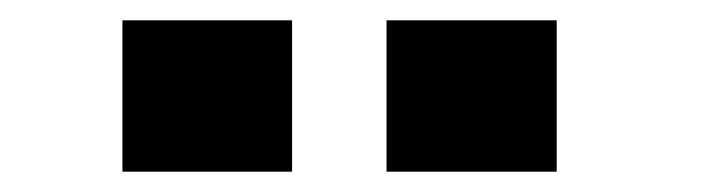

<svg xmlns="http://www.w3.org/2000/svg" viewBox="-20 -731 690 189"><path d="M100.5 -711H267.5V-562H100.5ZM360.5 -711H528V-562H360.5Z"/></svg>

Font: Trispace Thin
Style: Bold
Weight: 700
Version: Version 1.210